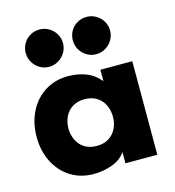

<svg xmlns="http://www.w3.org/2000/svg" viewBox="-111 -836 859 940"><g transform="rotate(-15 318.5 -366.0)"><path d="M24.9 -236.3Q24.9 -307.1 53.2 -363.8Q81.5 -420.4 132.6 -452.6Q183.6 -484.9 249.5 -484.9Q298.8 -484.9 340.6 -468.8Q382.3 -452.6 411.6 -416V-474.1H573.2V0H411.6V-57.1Q389.2 -22.9 344 -6.1Q298.8 10.7 249.5 10.7Q183.6 10.7 132.6 -21.2Q81.5 -53.2 53.2 -109.6Q24.9 -166 24.9 -236.3ZM298.8 -118.2Q335 -118.2 360.4 -134.3Q385.7 -150.4 398.7 -177.5Q411.6 -204.6 411.6 -236.3Q411.6 -268.6 398.7 -295.7Q385.7 -322.8 360.4 -338.9Q335 -355 298.8 -355Q262.7 -355 237.3 -338.9Q211.9 -322.8 199 -295.7Q186 -268.6 186 -236.3Q186 -204.6 199 -177.5Q211.9 -150.4 237.3 -134.3Q262.7 -118.2 298.8 -118.2ZM318.4 -647.5Q318.4 -673.3 330.8 -695.1Q343.3 -716.8 365 -729.2Q386.7 -741.7 412.6 -741.7Q438 -741.7 459.7 -729.2Q481.4 -716.8 494.4 -695.1Q507.3 -673.3 507.3 -647.5Q507.3 -622.1 494.4 -600.3Q481.4 -578.6 459.7 -565.7Q438 -552.7 412.6 -552.7Q386.7 -552.7 365 -565.7Q343.3 -578.6 330.8 -600.3Q318.4 -622.1 318.4 -647.5ZM173.8 -741.7Q199.2 -741.7 220.9 -729.2Q242.7 -716.8 255.6 -695.1Q268.6 -673.3 268.6 -647.5Q268.6 -622.1 255.6 -600.3Q242.7 -578.6 220.9 -565.7Q199.2 -552.7 173.8 -552.7Q147.9 -552.7 126.5 -565.7Q105 -578.6 92.3 -600.3Q79.6 -622.1 79.6 -647.5Q79.6 -673.3 92.3 -695.1Q105 -716.8 126.5 -729.2Q147.9 -741.7 173.8 -741.7Z"/></g></svg>

Font: Glacial Indifference
Style: Bold
Weight: 700
Designer: Alfredo Marco Pradil
Foundry: Alfredo Marco Pradil
Version: Version 1.312